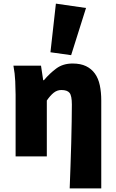

<svg xmlns="http://www.w3.org/2000/svg" viewBox="-20 -862 640 1058"><path d="M364 176Q366 118 368.5 53.5Q371 -11 372.5 -73.5Q374 -136 375 -191.5Q376 -247 376 -286Q376 -334 363.5 -350Q351 -366 318 -366Q295 -366 276 -351Q257 -336 238 -308V0H66V-340Q66 -370 64 -414Q62 -458 54 -500H206L218 -420H222Q253 -457 290 -484.5Q327 -512 380 -512Q424 -512 454 -497.5Q484 -483 503 -456.5Q522 -430 530 -392Q538 -354 538 -308V176ZM372 -558 258 -574 288 -842 454 -818Z"/></svg>

Font: Source Code Pro Black
Style: Regular
Weight: 900
Monospace: yes
Designer: Paul D. Hunt, Teo Tuominen
Foundry: Adobe Systems Incorporated
Version: Version 2.030;PS 1.000;hotconv 16.6.51;makeotf.lib2.5.65220